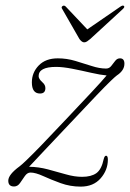

<svg xmlns="http://www.w3.org/2000/svg" viewBox="-20 -669 471 696"><path d="M371 -90.5Q371 -52.5 344.8 -22.5Q318.5 7.5 272.5 7.5Q234.5 7.5 199.5 -5.2Q164.5 -18 136.5 -30.8Q108.5 -43.5 90.5 -43.5Q79 -43.5 70.2 -31Q61.5 -18.5 52.8 -5.8Q44 7 31 7Q10 7 10 -14Q10 -36 51 -66Q58.5 -71.5 76.2 -88.5Q94 -105.5 127.8 -140.2Q161.5 -175 217 -234Q275.5 -296 312.8 -335.8Q350 -375.5 366.5 -395.5Q344 -397.5 310.2 -405.2Q276.5 -413 242 -419.8Q207.5 -426.5 183.5 -426.5Q120 -426.5 120 -393Q120 -383 134 -370.5Q144.5 -361.5 144.5 -349.5Q144.5 -330 125 -330Q95.5 -330 95.5 -370.5Q95.5 -406 120.5 -431.8Q145.5 -457.5 189.5 -457.5Q222 -457.5 253 -448.2Q284 -439 312.2 -429.8Q340.5 -420.5 364.5 -420.5Q376 -420.5 383.2 -429.8Q390.5 -439 397.5 -448.2Q404.5 -457.5 415 -457.5Q431 -457.5 431 -438Q431 -413.5 403.5 -395.5Q398.5 -392 381.5 -375.8Q364.5 -359.5 329.5 -323Q294.5 -286.5 234 -222Q175 -159 141.2 -123.8Q107.5 -88.5 85.5 -64.5Q120 -64 153.8 -55Q187.5 -46 218.8 -37Q250 -28 277.5 -28Q310.5 -28 329.2 -41.2Q348 -54.5 356 -92.5Q359 -104.5 364.5 -104.5Q371 -104.5 371 -90.5ZM307 -527.5Q300.5 -522 295.5 -518.8Q290.5 -515.5 285 -515.5Q277 -515.5 268 -527.5L205.5 -636.5Q200.5 -643.5 207.5 -647.5Q213 -650.5 218.5 -645L296.5 -562.5L416.5 -645Q425.5 -651 429 -647.5Q433.5 -644 425.5 -636.5Z"/></svg>

Font: Fraunces 9pt Thin
Style: Italic
Weight: 100
Italic angle: -16°
Version: Version 1.000;[b76b70a41]